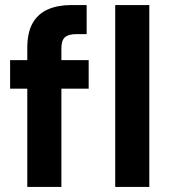

<svg xmlns="http://www.w3.org/2000/svg" viewBox="-20 -740 676 760"><path d="M88 0V-549Q88 -612 109.5 -649Q131 -686 170 -703Q209 -720 262 -720H323V-605H283Q251 -605 237 -592.5Q223 -580 223 -549V0ZM20 -389V-502H331V-389ZM436 0V-720H571V0Z"/></svg>

Font: DM Sans 16pt
Style: Bold
Weight: 700
Version: Version 4.004;gftools[0.9.30]